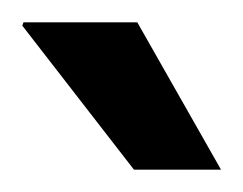

<svg xmlns="http://www.w3.org/2000/svg" viewBox="-20 -743 218 172"><path d="M178 -591H100L0 -720L1 -723H103Z"/></svg>

Font: Archivo SemiCondensed Medium
Style: Regular
Weight: 500
Width: 4
Designer: Hector Gatti
Foundry: Omnibus-Type
Version: Version 2.001